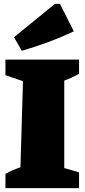

<svg xmlns="http://www.w3.org/2000/svg" viewBox="-20 -966 438 986"><path d="M8 0V-73Q45 -94 85 -107L98 -549L8 -580V-660H386V-587Q351 -567 310 -552V-103L386 -81V0ZM92 -705 52 -775 262 -946H288L359 -805Q293 -774 226.5 -749.5Q160 -725 92 -705Z"/></svg>

Font: Piazzolla Black
Style: Regular
Weight: 900
Designer: Juan Pablo del Peral
Foundry: Huerta Tipografica
Version: Version 1.330